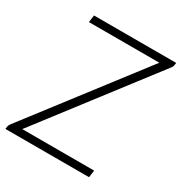

<svg xmlns="http://www.w3.org/2000/svg" viewBox="-172 -830 902 953"><g transform="rotate(30 279.0 -354.0)"><path d="M564 -707.5 561.5 -691Q560.5 -686.5 558.8 -683.2Q557 -680 553.5 -675.5L66.5 -41H478.5L473 0H-6.5L-4 -16.5Q-3 -20.5 -1.2 -23.8Q0.5 -27 3 -31L491 -666.5H87.5L93 -707.5Z"/></g></svg>

Font: Lato Light
Style: Italic
Weight: 300
Italic angle: -7°
Designer: Lukasz Dziedzic
Foundry: tyPoland Lukasz Dziedzic
Version: Version 2.007; 2014-02-27